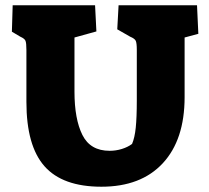

<svg xmlns="http://www.w3.org/2000/svg" viewBox="-20 -694 793 727"><path d="M80 -308V-505Q80 -531 76.5 -539.5Q73 -548 57 -555L25 -574L28 -674H340L345 -575L262 -552V-347Q262 -243 292 -183Q322 -123 395 -123Q419 -123 441.5 -130Q464 -137 480 -149Q490 -172 494 -210.5Q498 -249 498 -314V-505Q498 -531 494 -539.5Q490 -548 473 -555L424 -583L429 -674H726L731 -566L679 -552V-326Q679 -165 596.5 -76Q514 13 364 13Q217 13 148.5 -64.5Q80 -142 80 -308Z"/></svg>

Font: Suez One
Style: Regular
Weight: 400
Designer: Michal Sahar
Foundry: Hagilda
Version: Version 1.001